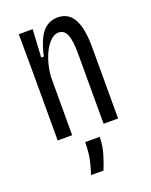

<svg xmlns="http://www.w3.org/2000/svg" viewBox="-140 -615 703 896"><g transform="rotate(-20 211.0 -167.5)"><path d="M63 0V-353L62 -528H131L123 -390H136Q148 -443 164.5 -476Q181 -509 205 -524.5Q229 -540 258 -540Q312 -540 337.5 -493.5Q363 -447 363 -355V0H291V-350Q291 -414 278.5 -443Q266 -472 239 -472Q213 -472 190 -445Q167 -418 152.5 -376Q138 -334 135 -288V0ZM154 205Q174 143 177.5 109Q181 75 181 51H253Q253 95 240 136.5Q227 178 216 205Z"/></g></svg>

Font: Bricolage Grotesque 24pt Condensed Light
Style: Regular
Weight: 300
Width: 3
Designer: Mathieu Triay
Foundry: Atelier Triay
Version: Version 1.001;gftools[0.9.33.dev8+g029e19f]